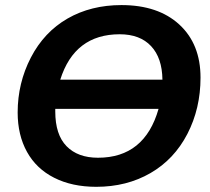

<svg xmlns="http://www.w3.org/2000/svg" viewBox="-20 -718 818 748"><path d="M453.1 -698.2Q596.2 -698.2 678.7 -622.3Q761.2 -546.4 761.2 -415.5Q761.2 -295.4 710 -196.3Q658.7 -97.2 566.2 -43.7Q473.6 9.8 355 9.8Q260.7 9.8 191.2 -25.4Q121.6 -60.5 85.2 -126.2Q48.8 -191.9 48.8 -279.8Q48.8 -394.5 100.3 -493.9Q151.9 -593.3 243.2 -645.8Q334.5 -698.2 453.1 -698.2ZM361.8 -103.5Q543.5 -103.5 597.7 -293.9H195.3V-283.7Q195.3 -193.4 239.3 -148.4Q283.2 -103.5 361.8 -103.5ZM446.3 -584.5Q270.5 -584.5 214.8 -407.7H612.8Q611.8 -492.2 568.6 -538.3Q525.4 -584.5 446.3 -584.5Z"/></svg>

Font: Liberation Sans
Style: Bold Italic
Weight: 700
Italic angle: -12°
Designer: Steve Matteson
Foundry: Ascender Corporation
Version: Version 2.1.5